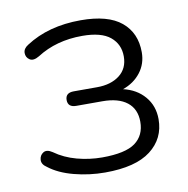

<svg xmlns="http://www.w3.org/2000/svg" viewBox="-63 -556 613 625"><g transform="rotate(-10 243.5 -243.0)"><path d="M236 8Q184 8 134 -5Q84 -18 52 -43Q35 -54 36 -69Q37 -84 49 -91.5Q61 -99 79 -87Q111 -64 152 -53Q193 -42 235 -42Q312 -42 344.5 -66Q377 -90 377 -135Q377 -177 348.5 -199.5Q320 -222 267 -222H181Q153 -222 153 -246Q153 -270 181 -270H258Q304 -270 332.5 -292Q361 -314 361 -354Q361 -394 331.5 -418.5Q302 -443 239 -443Q153 -443 89 -402Q69 -390 57 -398Q45 -406 45 -420.5Q45 -435 61 -445Q136 -494 243 -494Q333 -494 377 -457.5Q421 -421 421 -357Q421 -319 399 -290.5Q377 -262 340 -249Q384 -239 410.5 -208Q437 -177 437 -133Q437 -69 387 -30.5Q337 8 236 8Z"/></g></svg>

Font: Nunito Light
Style: Regular
Weight: 300
Designer: Vernon Adams
Foundry: Vernon Adams
Version: Version 3.601; ttfautohint (v1.8.2.53-6de2)